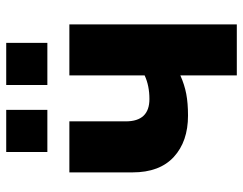

<svg xmlns="http://www.w3.org/2000/svg" viewBox="-100 -662 763 602"><g transform="rotate(-90 281.0 -361.5)"><path d="M345 0V-177Q316 -164 287 -158.5Q258 -153 219 -153Q138 -153 89.5 -197.5Q41 -242 41 -327V-525H201V-348Q201 -274 271 -274Q313 -274 345 -289V-525H505V0ZM105 -594V-723H237V-594ZM315 -594V-723H447V-594Z"/></g></svg>

Font: Raleway ExtraBold
Style: Regular
Weight: 800
Designer: Matt McInerney, Pablo Impallari, Rodrigo Fuenzalida
Foundry: Matt McInerney, Pablo Impallari, Rodrigo Fuenzalida
Version: Version 4.026